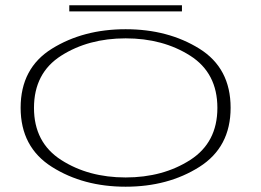

<svg xmlns="http://www.w3.org/2000/svg" viewBox="-20 -701 986 726"><path d="M455 5Q615.5 5 733.8 -69.8Q852 -144.5 852 -293.5Q852 -443.5 733.8 -517Q615.5 -590.5 455 -590.5Q295 -590.5 176.5 -517Q58 -443.5 58 -293.5Q58 -144.5 176.5 -69.8Q295 5 455 5ZM455 -30Q314.5 -30 211.5 -96Q108.5 -162 108.5 -293Q108.5 -425 211.5 -490.5Q314.5 -556 455 -556Q596 -556 699 -490.5Q802 -425 802 -293Q802 -162 699 -96Q596 -30 455 -30ZM242 -658H668V-681H242Z"/></svg>

Font: Anybody ExtraExpanded ExtraLight
Style: Regular
Weight: 250
Width: 8
Version: Version 1.113;gftools[0.9.25]